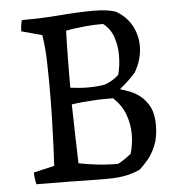

<svg xmlns="http://www.w3.org/2000/svg" viewBox="-49 -698 682 756"><g transform="rotate(-5 291.5 -320.0)"><path d="M346 12Q317 12 275.5 11.5Q234 11 192 10Q154 10 120 9.5Q86 9 65 9Q59 -15 59 -38L141 -57Q143 -91 145 -139.5Q147 -188 148.5 -244Q150 -300 150 -356Q150 -411 148.5 -469Q147 -527 139 -574L58 -596Q58 -618 64 -640Q144 -640 217 -646Q290 -652 345 -652Q380 -652 399.5 -649Q419 -646 435 -641Q477 -617 497.5 -579Q518 -541 518 -498Q518 -446 489 -396Q476 -381 462 -367.5Q448 -354 425 -335Q441 -331 463 -322.5Q485 -314 505.5 -297.5Q526 -281 540 -253.5Q554 -226 554 -183Q554 -136 540.5 -103Q527 -70 509 -48.5Q491 -27 475 -13Q458 -4 426 4Q394 12 346 12ZM231 -358Q247 -356 264.5 -354.5Q282 -353 299 -353Q336 -353 366 -358Q402 -371 423 -392Q428 -409 430.5 -429Q433 -449 433 -469Q433 -506 421.5 -540.5Q410 -575 381 -597Q348 -597 312 -594Q293 -592 272.5 -589.5Q252 -587 234 -583Q233 -561 232.5 -530Q232 -499 231.5 -466Q231 -433 231 -404.5Q231 -376 231 -358ZM392 -43Q408 -51 421.5 -60.5Q435 -70 445 -78Q456 -117 456 -155Q456 -195 442 -233Q428 -271 395 -302Q381 -302 359 -302Q337 -302 312 -300Q292 -299 271 -297Q250 -295 231 -292Q232 -228 234 -165.5Q236 -103 237 -59Q265 -53 305.5 -48Q346 -43 392 -43Z"/></g></svg>

Font: Labrada
Style: Regular
Weight: 400
Designer: Mercedes Jáuregui
Foundry: Omnibus-Type Team
Version: Version 1.000; ttfautohint (v1.8.4.7-5d5b)